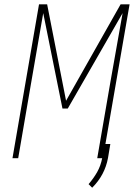

<svg xmlns="http://www.w3.org/2000/svg" viewBox="-20 -731 627 887"><path d="M197.8 -710.9 285.2 -265.6 537.1 -710.9H578.6L455.6 0H429.2L489.3 -348.1L546.4 -670.4L293 -229.5H268.6L179.7 -670.4L123 -343.3L64 0H37.6L160.2 -710.9ZM479 -1.5Q464.4 78.1 405.8 136.2L389.2 119.6Q412.6 92.8 429 63.7Q445.3 34.7 452.1 -0.5L463.4 -65.9H489.7Z"/></svg>

Font: Roboto Mono Thin
Style: Italic
Weight: 250
Designer: Google
Version: Version 2.000985; 2015; ttfautohint (v1.3)